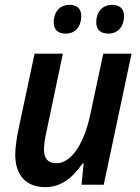

<svg xmlns="http://www.w3.org/2000/svg" viewBox="-20 -764 577 794"><path d="M429 -625C467 -625 493 -654 493 -698C493 -729 473 -744 444 -744C402 -744 378 -713 378 -672C378 -639 398 -625 429 -625ZM252 -625C291 -625 316 -654 316 -698C316 -729 297 -744 268 -744C226 -744 202 -713 202 -672C202 -639 222 -625 252 -625ZM168 10C235 10 284 -33 321 -88H326L317 0H409L524 -542H407L354 -293C327 -166 274 -89 213 -89C178 -89 162 -109 162 -145C162 -164 165 -188 171 -214L240 -542H123L54 -218C48 -185 43 -150 43 -125C43 -40 87 10 168 10Z"/></svg>

Font: Noto Sans SemiCondensed SemiBold
Style: Italic
Weight: 600
Width: 4
Italic angle: -12°
Designer: Monotype Design Team
Foundry: Monotype Imaging Inc.
Version: Version 2.013